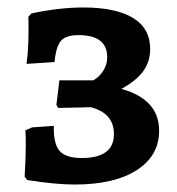

<svg xmlns="http://www.w3.org/2000/svg" viewBox="-20 -486 474 514"><path d="M53 -4 46 -13Q49 -64 49 -97Q49 -123 48 -137L66 -145L124 -149Q123 -101 139.5 -82Q156 -63 199 -63Q285 -63 285 -127Q285 -183 223 -199L136 -197L131 -205L139 -271H230Q247 -281 257 -297.5Q267 -314 267 -333Q267 -392 190 -392Q157 -392 143.5 -377Q130 -362 126 -320L51 -315Q58 -363 56 -441L64 -450Q139 -466 203 -466Q290 -466 336 -438Q382 -410 382 -355Q382 -321 363.5 -295.5Q345 -270 305 -248Q406 -220 406 -136Q406 -69 346 -30.5Q286 8 180 8Q128 8 53 -4Z"/></svg>

Font: Alegreya
Style: Bold
Weight: 700
Designer: Juan Pablo del Peral
Foundry: Huerta Tipografica
Version: Version 2.008; ttfautohint (v1.8)